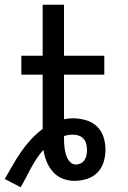

<svg xmlns="http://www.w3.org/2000/svg" viewBox="-20 -755 540 810"><path d="M67 35 0 0Q17 -29 33.5 -58Q50 -87 69 -114.5Q88 -142 110.5 -166.5Q133 -191 160 -211V-440H70V-520H160V-735H250V-520H420V-440H250V-252Q259 -254 268.5 -255Q278 -256 287 -256Q314 -256 341 -248.5Q368 -241 388 -222.5Q408 -204 416.5 -177.5Q425 -151 425 -123Q425 -97 417 -71Q409 -45 390.5 -26.5Q372 -8 346 0Q320 8 294 8Q268 8 244 -1.5Q220 -11 203 -30.5Q186 -50 176.5 -74Q167 -98 163 -123Q148 -106 135 -86.5Q122 -67 111 -46.5Q100 -26 89.5 -5.5Q79 15 67 35ZM300 -61Q311 -61 321 -66Q331 -71 337 -80.5Q343 -90 345 -101Q347 -112 347 -123Q347 -135 344 -147.5Q341 -160 332.5 -169.5Q324 -179 312 -183Q300 -187 287 -187Q278 -187 268.5 -185.5Q259 -184 250 -181V-175Q250 -164 250.5 -152.5Q251 -141 252.5 -130Q254 -119 257 -107.5Q260 -96 265 -86Q270 -76 279 -68.5Q288 -61 300 -61Z"/></svg>

Font: Iosevka Medium
Style: Regular
Weight: 500
Monospace: yes
Designer: Belleve Invis
Foundry: Belleve Invis
Version: Version 32.5.0; ttfautohint (v1.8.4)